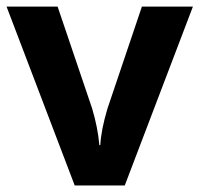

<svg xmlns="http://www.w3.org/2000/svg" viewBox="-20 -566 609 586"><path d="M208 0 0 -545.9H155.8L261.2 -234.9Q278.8 -175.8 283.2 -123H286.1Q288.6 -169.9 308.1 -234.9L413.1 -545.9H568.8L360.8 0Z"/></svg>

Font: Samim FD
Style: Bold-FD
Weight: 700
Foundry: DejaVu fonts team - Redesigned by Saber Rastikerdar
Version: Version 4.0.1